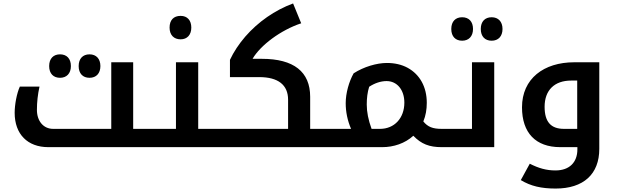

<svg xmlns="http://www.w3.org/2000/svg" viewBox="-20 -853 3579 1113"><path d="M328 -402C366 -402 391 -427 391 -470C391 -513 367 -538 328 -538C290 -538 265 -514 265 -470C265 -426 290 -402 328 -402ZM499 -402C538 -402 562 -428 562 -470C562 -512 538 -538 499 -538C460 -538 436 -513 436 -470C436 -427 460 -402 499 -402Z M260 0H883C886 0 888 -2 888 -5V-102C888 -105 886 -106 883 -106H752V-492H625V-106H288C232 -106 194 -151 194 -216C194 -261 199 -306 209 -351H95C77 -311 65 -247 65 -199C65 -75 140 0 260 0Z M1027 -625C1065 -625 1089 -651 1089 -693C1089 -735 1066 -761 1027 -761C986 -761 963 -736 963 -693C963 -650 988 -625 1027 -625Z M873 0H1259C1262 0 1264 -2 1264 -5V-102C1264 -105 1262 -106 1259 -106H1129V-492H1000V-106H873C870 -106 868 -105 868 -102V-5C868 -2 870 0 873 0Z M1249 0H1908C1911 0 1913 -2 1913 -5V-102C1913 -105 1911 -106 1908 -106H1778V-292C1778 -437 1683 -512 1498 -512H1444C1490 -591 1608 -679 1726 -718L1679 -833C1573 -794 1476 -726 1402 -641C1365 -598 1335 -553 1313 -506V-406H1483C1592 -406 1650 -361 1650 -275V-106H1249C1246 -106 1244 -105 1244 -102V-5C1244 -2 1246 0 1249 0Z M2015 -106H1898C1895 -106 1893 -105 1893 -102V-5C1893 -2 1895 0 1898 0H2196C2262 0 2328 -22 2376 -66C2422 -18 2469 0 2540 0H2545C2548 0 2550 -2 2550 -5V-102C2550 -105 2548 -106 2545 -106H2540C2489 -106 2460 -117 2434 -149C2448 -183 2454 -218 2454 -257C2454 -349 2414 -421 2343 -460C2308 -479 2267 -488 2223 -488C2164 -488 2089 -466 2030 -428C2003 -380 1984 -313 1984 -255C1984 -205 1994 -155 2015 -106ZM2106 -247C2106 -284 2110 -318 2120 -350C2152 -371 2187 -383 2221 -383C2281 -383 2324 -333 2324 -258C2324 -168 2266 -106 2183 -106H2134C2115 -158 2106 -204 2106 -247Z M2659 -617C2697 -617 2722 -642 2722 -685C2722 -728 2698 -753 2659 -753C2621 -753 2596 -729 2596 -685C2596 -641 2621 -617 2659 -617ZM2830 -617C2869 -617 2893 -643 2893 -685C2893 -727 2869 -753 2830 -753C2791 -753 2767 -728 2767 -685C2767 -642 2791 -617 2830 -617Z M2535 0H2845V-492H2716V-106H2535C2532 -106 2530 -105 2530 -102V-5C2530 -2 2532 0 2535 0Z M3201 240C3362 240 3454 157 3454 10V-492H3309C3132 -492 3006 -397 3006 -231C3006 -83 3085 0 3228 0H3327V13C3327 88 3281 135 3200 135C3147 135 3102 122 3051 96L2999 191C3057 226 3118 240 3201 240ZM3326 -106H3249C3174 -106 3137 -146 3137 -234C3137 -330 3194 -386 3291 -386H3326Z"/></svg>

Font: Noto Kufi Arabic SemiBold
Style: Regular
Weight: 600
Designer: Monotype Design Team, David Williams, Khaled Hosny
Foundry: Google LLC
Version: Version 2.109